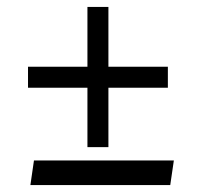

<svg xmlns="http://www.w3.org/2000/svg" viewBox="-20 -538 567 549"><path d="M290 -347.2H460V-287.1H290V-117.2H230V-287.1H60.1V-347.2H230V-518.1H290ZM477.1 -79.1 466.8 -8.8H66.9L77.1 -79.1Z"/></svg>

Font: Linux Biolinum
Style: Bold
Weight: 700
Designer: Philipp H. Poll
Foundry: Philipp H. Poll
Version: Version 1.3.2 ; ttfautohint (v0.9)